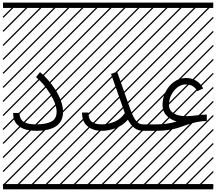

<svg xmlns="http://www.w3.org/2000/svg" viewBox="-23 -990 1638 1453"><path d="M76.2 -135.3H125Q125 -108.9 134.8 -91.1Q144.5 -73.2 163.1 -64.5Q181.6 -55.7 202.1 -52.2Q222.7 -48.8 250 -48.8Q324.2 -48.8 364.7 -69.6Q405.3 -90.3 405.3 -144Q405.3 -202.6 354.5 -283Q303.7 -363.3 249.5 -406.2L279.8 -444.3Q308.1 -421.9 337.9 -388.2Q367.7 -354.5 394 -314.5Q420.4 -274.4 437.3 -229Q454.1 -183.6 454.1 -144Q454.1 0 250 0Q231.4 0 214.1 -2Q196.8 -3.9 175.8 -8.8Q154.8 -13.7 137.9 -23.4Q121.1 -33.2 106.7 -47.6Q92.3 -62 84.2 -84.5Q76.2 -106.9 76.2 -135.3ZM0 402.8H530.3V442.9H0ZM0 -970.2H530.3V-930.2H0ZM526.9 410.6 533.7 417.5 525.4 425.8 518.6 418.9ZM526.9 304.7 533.7 311.5 419.4 425.8 412.6 418.9ZM526.9 198.7 533.7 205.6 313.5 425.8 306.6 418.9ZM526.9 92.3 533.7 99.1 207.5 425.8 200.7 418.9ZM526.9 -13.2 533.7 -6.3 101.6 425.8 94.7 418.9ZM526.9 -119.1 533.7 -112.3 3.4 418 -3.4 411.1ZM526.9 -225.6 533.7 -218.8 3.4 311.5 -3.4 304.7ZM526.9 -331.5 533.7 -324.7 3.4 205.6 -3.4 198.7ZM526.9 -438 533.7 -431.2 3.4 99.1 -3.4 92.3ZM526.9 -543.5 533.7 -536.6 3.4 -6.3 -3.4 -13.2ZM526.9 -649.4 533.7 -642.6 3.4 -112.3 -3.4 -119.1ZM526.9 -755.9 533.7 -749 3.4 -218.8 -3.4 -225.6ZM526.9 -861.8 533.7 -855 3.4 -324.7 -3.4 -331.5ZM516.6 -958 523.4 -951.2 3.4 -431.2 -3.4 -438ZM411.1 -958 418 -951.2 3.4 -536.6 -3.4 -543.5ZM305.2 -958 312 -951.2 3.4 -642.6 -3.4 -649.4ZM198.7 -958 205.6 -951.2 3.4 -749 -3.4 -755.9ZM92.3 -958 99.1 -951.2 3.4 -855 -3.4 -861.8Z M1060.5 -48.8V0Q1023.9 0 996.3 -19.8Q968.8 -39.6 944.8 -84Q906.7 -40.5 853.8 -20.3Q800.8 0 747.1 0Q681.2 0 639.4 -34.2Q597.7 -68.4 597.7 -138.2H646.5Q646.5 -88.9 670.9 -68.8Q695.3 -48.8 747.1 -48.8Q797.9 -48.8 845.2 -69.8Q892.6 -90.8 921.9 -134.3Q917 -145.5 911.1 -163.6L817.4 -430.7L863.3 -447.3L957 -180.2Q972.2 -137.2 985.4 -110.1Q998.5 -83 1011.7 -70.1Q1024.9 -57.1 1035.4 -53Q1045.9 -48.8 1060.5 -48.8ZM530.3 402.8H1060.5V442.9H530.3ZM530.3 -970.2H1060.5V-930.2H530.3ZM1057.1 410.6 1064 417.5 1055.7 425.8 1048.8 418.9ZM1057.1 304.7 1064 311.5 949.7 425.8 942.9 418.9ZM1057.1 198.7 1064 205.6 843.8 425.8 836.9 418.9ZM1057.1 92.3 1064 99.1 737.8 425.8 731 418.9ZM1057.1 -13.2 1064 -6.3 631.8 425.8 625 418.9ZM1057.1 -119.1 1064 -112.3 533.7 418 526.9 411.1ZM1057.1 -225.6 1064 -218.8 533.7 311.5 526.9 304.7ZM1057.1 -331.5 1064 -324.7 533.7 205.6 526.9 198.7ZM1057.1 -438 1064 -431.2 533.7 99.1 526.9 92.3ZM1057.1 -543.5 1064 -536.6 533.7 -6.3 526.9 -13.2ZM1057.1 -649.4 1064 -642.6 533.7 -112.3 526.9 -119.1ZM1057.1 -755.9 1064 -749 533.7 -218.8 526.9 -225.6ZM1057.1 -861.8 1064 -855 533.7 -324.7 526.9 -331.5ZM1046.9 -958 1053.7 -951.2 533.7 -431.2 526.9 -438ZM941.4 -958 948.2 -951.2 533.7 -536.6 526.9 -543.5ZM835.4 -958 842.3 -951.2 533.7 -642.6 526.9 -649.4ZM729 -958 735.8 -951.2 533.7 -749 526.9 -755.9ZM622.6 -958 629.4 -951.2 533.7 -855 526.9 -861.8Z M1060.5 -48.8H1164.1Q1242.7 -48.8 1314.9 -70.8Q1268.6 -83 1237.8 -114.7Q1207 -146.5 1207 -196.8Q1207 -245.6 1228.8 -292Q1250.5 -338.4 1292 -369.1Q1333.5 -399.9 1383.8 -399.9Q1430.2 -399.9 1465.1 -376.7Q1500 -353.5 1514.6 -319.8L1469.7 -300.3Q1460.9 -320.8 1438.5 -335.9Q1416 -351.1 1383.8 -351.1Q1332.5 -351.1 1294.2 -303.7Q1255.9 -256.3 1255.9 -196.8Q1255.9 -154.3 1291.7 -132.6Q1327.6 -110.8 1384.3 -110.8Q1418.9 -110.8 1462.9 -116.7Q1507.3 -123 1542 -123V-74.2Q1469.2 -74.2 1379.9 -41.5Q1344.2 -28.3 1320.3 -21Q1296.4 -13.7 1253.4 -6.8Q1210.4 0 1164.1 0H1060.5Q1050.3 0 1043.2 -7.1Q1036.1 -14.2 1036.1 -24.4Q1036.1 -34.7 1043.2 -41.7Q1050.3 -48.8 1060.5 -48.8ZM1060.5 402.8H1590.8V442.9H1060.5ZM1060.5 -970.2H1590.8V-930.2H1060.5ZM1587.4 410.6 1594.2 417.5 1585.9 425.8 1579.1 418.9ZM1587.4 304.7 1594.2 311.5 1480 425.8 1473.1 418.9ZM1587.4 198.7 1594.2 205.6 1374 425.8 1367.2 418.9ZM1587.4 92.3 1594.2 99.1 1268.1 425.8 1261.2 418.9ZM1587.4 -13.2 1594.2 -6.3 1162.1 425.8 1155.3 418.9ZM1587.4 -119.1 1594.2 -112.3 1064 418 1057.1 411.1ZM1587.4 -225.6 1594.2 -218.8 1064 311.5 1057.1 304.7ZM1587.4 -331.5 1594.2 -324.7 1064 205.6 1057.1 198.7ZM1587.4 -438 1594.2 -431.2 1064 99.1 1057.1 92.3ZM1587.4 -543.5 1594.2 -536.6 1064 -6.3 1057.1 -13.2ZM1587.4 -649.4 1594.2 -642.6 1064 -112.3 1057.1 -119.1ZM1587.4 -755.9 1594.2 -749 1064 -218.8 1057.1 -225.6ZM1587.4 -861.8 1594.2 -855 1064 -324.7 1057.1 -331.5ZM1577.1 -958 1584 -951.2 1064 -431.2 1057.1 -438ZM1471.7 -958 1478.5 -951.2 1064 -536.6 1057.1 -543.5ZM1365.7 -958 1372.6 -951.2 1064 -642.6 1057.1 -649.4ZM1259.3 -958 1266.1 -951.2 1064 -749 1057.1 -755.9ZM1152.8 -958 1159.7 -951.2 1064 -855 1057.1 -861.8Z"/></svg>

Font: AzarMehrMSRS3
Style: Regular
Weight: 1
Designer: Amin Abedi
Version: Version 1.00